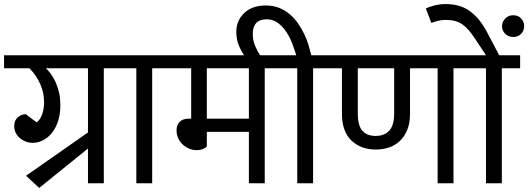

<svg xmlns="http://www.w3.org/2000/svg" viewBox="-30 -902 2600 945"><path d="M150 -300Q167 -311 177 -338.5Q187 -366 187 -399Q187 -447 167.5 -489.5Q148 -532 115 -566H-10V-630H571V-566H481V0H403V-171L163 23L98 -37L403 -250V-566H196Q208 -555 220.5 -538Q233 -521 243.5 -498Q254 -475 260.5 -447Q267 -419 267 -386Q267 -340 255.5 -305Q244 -270 224.5 -246.5Q205 -223 180.5 -211Q156 -199 131 -199Q113 -199 97 -205Q81 -211 68 -222Q55 -233 47.5 -248Q40 -263 40 -282Q40 -309 57.5 -324.5Q75 -340 97 -340Z M641 -566H551V-630H809V-566H719V0H641Z M988 -566V-318H1195V-566ZM988 -181Q983 -175 969.5 -169Q956 -163 938 -163Q918 -163 900.5 -170.5Q883 -178 869 -191Q855 -204 847 -222Q839 -240 839 -261Q839 -287 854.5 -302.5Q870 -318 899 -318H911V-566H789V-630H1363V-566H1273V0H1195V-253H988Z M1433 -566H1343V-630H1428Q1421 -654 1409.5 -685Q1398 -716 1380.5 -743Q1363 -770 1338.5 -788.5Q1314 -807 1283 -807Q1214 -807 1214 -734Q1214 -705 1225 -678Q1236 -651 1250 -630L1202 -591L1179 -620Q1160 -644 1146.5 -675.5Q1133 -707 1133 -745Q1133 -800 1171.5 -837.5Q1210 -875 1279 -875Q1316 -875 1346 -862.5Q1376 -850 1399 -829.5Q1422 -809 1439.5 -783Q1457 -757 1469.5 -730Q1482 -703 1489.5 -676.5Q1497 -650 1502 -630H1601V-566H1511V0H1433Z M1581 -566V-630H2292V-566H2202V0H2124V-566H1988V-342Q1988 -298 1975.5 -265.5Q1963 -233 1940.5 -210.5Q1918 -188 1887 -177Q1856 -166 1819 -166Q1746 -166 1699.5 -210.5Q1653 -255 1653 -342V-566ZM1731 -344Q1731 -284 1753.5 -258.5Q1776 -233 1818 -233Q1863 -233 1886.5 -259.5Q1910 -286 1910 -344V-566H1731Z M2066 -860Q2083 -869 2109.5 -875.5Q2136 -882 2164 -882Q2237 -882 2285 -845.5Q2333 -809 2367 -744L2427 -630H2530V-566H2440V0H2362V-566H2272V-630H2362L2305 -716Q2291 -737 2277 -753.5Q2263 -770 2246.5 -781.5Q2230 -793 2210 -798.5Q2190 -804 2164 -804Q2144 -804 2125.5 -799.5Q2107 -795 2093 -789ZM2441 -774Q2441 -794 2456.5 -810.5Q2472 -827 2496 -827Q2521 -827 2535.5 -810.5Q2550 -794 2550 -774Q2550 -751 2535 -735.5Q2520 -720 2496 -720Q2472 -720 2456.5 -735.5Q2441 -751 2441 -774Z"/></svg>

Font: Mukta
Style: Regular
Weight: 400
Designer: Girish Dalvi and Yashodeep Gholap
Foundry: Ek Type
Version: Version 2.538;PS 1.001;hotconv 16.6.51;makeotf.lib2.5.65220;